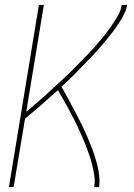

<svg xmlns="http://www.w3.org/2000/svg" viewBox="-20 -755 540 775"><path d="M16 0 137 -735H157L86 -304Q104 -319 123 -335Q142 -351 160 -367.5Q178 -384 196 -400.5Q214 -417 232 -433.5Q250 -450 267.5 -467.5Q285 -485 302 -502.5Q319 -520 336 -537.5Q353 -555 369 -573.5Q385 -592 400.5 -611Q416 -630 429.5 -650Q443 -670 455.5 -691Q468 -712 471 -735H493Q490 -715 480 -696Q470 -677 458.5 -659.5Q447 -642 434 -625Q421 -608 407 -591Q393 -574 379 -558Q365 -542 350 -526.5Q335 -511 320 -495.5Q305 -480 290 -464.5Q275 -449 259.5 -434Q244 -419 228 -405Q239 -386 249.5 -367Q260 -348 270 -329Q280 -310 290 -291Q300 -272 309.5 -252.5Q319 -233 328 -213Q337 -193 345 -173Q353 -153 360 -132Q367 -111 372.5 -89.5Q378 -68 380.5 -45.5Q383 -23 380 0H360Q364 -22 361 -44Q358 -66 353 -86.5Q348 -107 341 -127.5Q334 -148 326.5 -167.5Q319 -187 310.5 -206Q302 -225 293 -244Q284 -263 274.5 -281.5Q265 -300 255 -318.5Q245 -337 234.5 -355Q224 -373 214 -391Q181 -362 148 -333Q115 -304 81 -276L35 0Z"/></svg>

Font: Iosevka Curly Thin Oblique
Style: Regular
Weight: 100
Italic angle: -9°
Monospace: yes
Designer: Belleve Invis
Foundry: Belleve Invis
Version: Version 11.1.0; ttfautohint (v1.8.3)